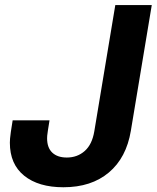

<svg xmlns="http://www.w3.org/2000/svg" viewBox="-20 -748 634 777"><path d="M236.6 9.8Q135.8 9.8 77.9 -36.9Q19.9 -83.5 19.9 -170.5Q19.9 -178.1 20.7 -187.7Q21.4 -197.3 23.9 -214.4Q26.3 -231.6 31.2 -261H180.4Q176 -233.8 173.8 -219.8Q171.6 -205.7 171.1 -199.3Q170.6 -192.9 170.6 -188.6Q170.6 -150.1 191.6 -130.3Q212.6 -110.5 250.3 -110.5Q293.1 -110.5 323 -137.1Q352.9 -163.6 361.7 -217L446.6 -727.5H594.2L509.6 -219.1Q491.5 -109.5 420.5 -49.9Q349.5 9.8 236.6 9.8Z"/></svg>

Font: Inter
Style: Italic
Weight: 400
Italic angle: -9.3988°
Designer: Rasmus Andersson
Foundry: rsms
Version: Version 4.001;git-66647c0bb